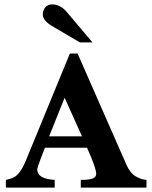

<svg xmlns="http://www.w3.org/2000/svg" viewBox="-20 -856 694 876"><path d="M648.4 0H348.6V-35.2Q387.7 -35.2 403.3 -41.7Q418.9 -48.3 418.9 -63.5Q418.9 -67.9 416.5 -78.9Q414.1 -89.8 405.3 -114.3Q396.5 -138.7 377 -182.1H185.1Q183.1 -177.2 177.5 -162.8Q171.9 -148.4 165.5 -131.6Q159.2 -114.7 154.5 -100.8Q149.9 -86.9 149.9 -82.5Q149.9 -40 229.5 -35.2V0H6.8V-35.2Q27.3 -39.1 42.5 -46.6Q57.6 -54.2 71 -72.5Q84.5 -90.8 99.1 -126L298.8 -611.8H334L556.2 -106Q573.2 -66.4 599.4 -51.3Q625.5 -36.1 648.4 -35.2ZM354 -233.9 274.9 -410.2 204.1 -233.9ZM401.9 -662.6H344.2L219.2 -736.3Q175.3 -761.7 175.3 -790Q175.3 -809.1 186.8 -822.5Q198.2 -835.9 217.8 -835.9Q254.9 -835.9 284.2 -801.8Z"/></svg>

Font: Scheherazade New
Style: Bold
Weight: 700
Designer: SIL International
Foundry: SIL International
Version: Version 4.000